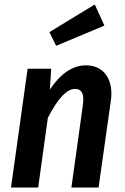

<svg xmlns="http://www.w3.org/2000/svg" viewBox="-20 -835 558 855"><path d="M476 -417Q476 -400 473 -382L419 0H298L349 -367Q351 -385 351 -391Q351 -417 341.5 -428Q332 -439 314 -439Q259 -439 193 -310L150 0H29L103 -529H208L202 -436Q274 -544 363 -544Q415 -544 445.5 -510Q476 -476 476 -417ZM445 -721 230 -631 200 -692 402 -815Z"/></svg>

Font: Fira Sans Condensed Medium
Style: Italic
Weight: 500
Width: 3
Italic angle: -8°
Designer: bBox Type GmbH & Carrois Corporate GbR & Edenspiekermann AG
Foundry: bBox Type GmbH & Carrois Corporate GbR & Edenspiekermann AG
Version: Version 4.301